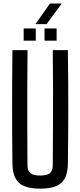

<svg xmlns="http://www.w3.org/2000/svg" viewBox="-20 -1092 468 1119"><path d="M214 7.5Q128.5 7.5 91 -26.2Q53.5 -60 52.5 -137Q50.5 -304 50.5 -468.8Q50.5 -633.5 52.5 -800H140.5Q139.5 -689 139 -577Q138.5 -465 139 -352.8Q139.5 -240.5 140 -129Q140 -97 156.8 -83Q173.5 -69 214 -69Q254.5 -69 271 -83Q287.5 -97 287.5 -129Q288 -240.5 288.8 -352.8Q289.5 -465 289.2 -577Q289 -689 287.5 -800H375.5Q378 -633.5 378 -468.8Q378 -304 375.5 -137Q375 -60 337.5 -26.2Q300 7.5 214 7.5ZM239.5 -855V-926H310V-855ZM118 -855V-926H188.5V-855ZM186.5 -951.5 271.5 -1071.5H340L251.5 -951.5Z"/></svg>

Font: Big Shoulders Text Thin Medium
Style: Regular
Weight: 500
Version: Version 2.002